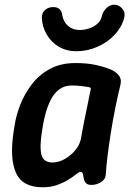

<svg xmlns="http://www.w3.org/2000/svg" viewBox="-20 -780 557 813"><path d="M160 13Q75 13 47.5 -48.5Q20 -110 38 -225L42 -250Q48 -290 65.5 -335.5Q83 -381 113.5 -421.5Q144 -462 190 -487.5Q236 -513 299 -513Q348 -513 383 -505.5Q418 -498 446 -487Q467 -479 481.5 -462.5Q496 -446 490 -421Q478 -372 467.5 -319.5Q457 -267 449 -216Q441 -165 435.5 -120.5Q430 -76 428 -42Q427 -21 408 -9Q389 3 368 3Q351 3 344 -4.5Q337 -12 334 -27Q333 -39 330.5 -45.5Q328 -52 320 -52Q314 -52 302 -42Q290 -32 270 -19.5Q250 -7 223 3Q196 13 160 13ZM202 -92Q228 -92 254 -106.5Q280 -121 300 -145.5Q320 -170 324 -200Q330 -233 336 -264.5Q342 -296 349 -327.5Q356 -359 362 -392Q369 -410 356 -411Q346 -413 326 -415.5Q306 -418 283 -418Q253 -418 231 -401.5Q209 -385 195.5 -358.5Q182 -332 174 -303Q166 -274 162 -250L158 -225Q147 -158 155.5 -125Q164 -92 202 -92ZM206 -750Q223 -750 232.5 -741Q242 -732 244 -714Q249 -687 268.5 -670Q288 -653 318 -653Q338 -653 358.5 -660Q379 -667 393.5 -680.5Q408 -694 411 -711Q415 -730 430 -745Q445 -760 463 -760H464Q484 -760 498 -743Q512 -726 506 -705Q496 -666 466 -633.5Q436 -601 393 -582Q350 -563 303 -563Q262 -563 229.5 -582Q197 -601 178 -633.5Q159 -666 157 -704Q157 -726 171 -738Q185 -750 205 -750Z"/></svg>

Font: Winky Sans Medium
Style: Italic
Weight: 500
Italic angle: -8.97852°
Designer: Simon Atzbach
Foundry: typofactur
Version: Version 1.205